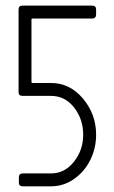

<svg xmlns="http://www.w3.org/2000/svg" viewBox="-20 -656 403 676"><path d="M272.9 -181.6Q272.9 -236.3 241 -277.3Q209 -318.4 159.7 -318.4H59.1Q45.4 -318.4 45.4 -332V-622.6Q45.4 -636.2 59.1 -636.2H304.2Q318.4 -636.2 318.4 -622.6V-605.5Q318.4 -590.8 304.2 -590.8H95.2Q90.8 -590.8 90.8 -586.9V-367.7Q90.8 -363.8 95.2 -363.8H159.7Q226.1 -363.8 272.2 -308.8Q318.4 -253.9 318.4 -181.6Q318.4 -134.3 297.9 -92.8Q277.3 -51.3 240.5 -25.6Q203.6 0 159.7 0H60.1Q46.4 0 46.4 -13.7V-31.7Q46.4 -45.4 60.1 -45.4H159.7Q207.5 -45.4 240.2 -86.4Q272.9 -127.4 272.9 -181.6Z"/></svg>

Font: GOSTRUS
Style: type A
Weight: 200
Designer: Юрий и Татьяна Кривогуз
Version: Version 01.0